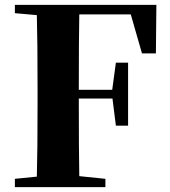

<svg xmlns="http://www.w3.org/2000/svg" viewBox="-20 -767 697 787"><path d="M619 -548H562L516 -708H305Q303 -608 303 -399H440L455 -510H505V-252H455L441 -363H303V-360Q303 -147 305 -45L412 -34V0H41V-34L131 -43Q134 -144 134 -351V-395Q134 -602 131 -705L41 -713V-747H621Z"/></svg>

Font: Source Han Serif CN Heavy
Style: Regular
Weight: 900
Designer: Ryoko NISHIZUKA  (kana & ideographs); Frank Grießhammer (Latin, Greek & Cyrillic); Wenlong ZHANG  (bopomofo); Sandoll Co
Foundry: Adobe Systems Incorporated
Version: Version 1.000;PS 1;hotconv 16.6.53;makeotf.lib2.5.65590